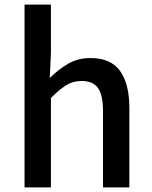

<svg xmlns="http://www.w3.org/2000/svg" viewBox="-20 -817 661 837"><path d="M87 0V-797H202V-586L197 -477Q233 -513 276 -538.5Q319 -564 375 -564Q463 -564 503.5 -507.5Q544 -451 544 -346V0H429V-332Q429 -403 407 -433.5Q385 -464 336 -464Q298 -464 268.5 -445.5Q239 -427 202 -390V0Z"/></svg>

Font: Noto Sans JP Thin Medium
Style: Regular
Weight: 500
Version: Version 2.004-H2;hotconv 1.0.118;makeotfexe 2.5.65603